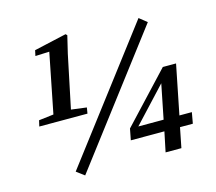

<svg xmlns="http://www.w3.org/2000/svg" viewBox="-99 -798 1056 939"><g transform="rotate(-15 428.5 -328.0)"><path d="M66 -271 73 -301 148 -310 208 -612 137 -609 143 -637 307 -674 314 -667 293 -579 237 -311 315 -301 310 -271ZM221 18 181 -12 672 -658 711 -627ZM630 11 651 -90H481L492 -147L725 -396H792L742 -146H805L795 -90H730L710 11ZM534 -146H662L697 -321Z"/></g></svg>

Font: Source Serif 4 Semibold
Style: Italic
Weight: 600
Italic angle: -12°
Designer: Frank Grießhammer
Foundry: Adobe
Version: Version 4.005;hotconv 1.1.0;makeotfexe 2.6.0